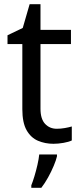

<svg xmlns="http://www.w3.org/2000/svg" viewBox="-20 -679 385 920"><path d="M252 -62Q271 -62 291 -65.5Q311 -69 324 -73V-6Q310 1 284.5 5.5Q259 10 236 10Q196 10 162 -4.5Q128 -19 107.5 -55Q87 -91 87 -156V-468H16V-510L89 -545L122 -659H174V-536H320V-468H174V-158Q174 -109 196 -85.5Q218 -62 252 -62ZM253 70Q249 88 237.5 115.5Q226 143 210.5 171Q195 199 178 221H130V209Q137 192 145 165.5Q153 139 159.5 110.5Q166 82 168 61H253Z"/></svg>

Font: Noto Sans Display
Style: Regular
Weight: 400
Designer: Monotype Design Team
Foundry: Monotype Imaging Inc.
Version: Version 2.003